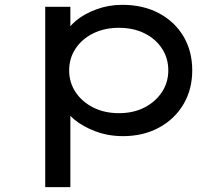

<svg xmlns="http://www.w3.org/2000/svg" viewBox="-20 -554 913 794"><path d="M167 220V-526H271V-405L255 -414Q262 -442 295.5 -469.5Q329 -497 379 -515.5Q429 -534 486 -534Q572 -534 637 -499.5Q702 -465 738.5 -404Q775 -343 775 -263Q775 -184 738.5 -122.5Q702 -61 637 -26Q572 9 489 9Q427 9 374.5 -11Q322 -31 287 -60Q252 -89 245 -117L271 -131V220ZM472 -86Q532 -86 577.5 -109.5Q623 -133 649.5 -173Q676 -213 676 -263Q676 -313 650 -353Q624 -393 578 -416Q532 -439 472 -439Q412 -439 365.5 -416Q319 -393 292.5 -353Q266 -313 266 -263Q266 -213 292.5 -173Q319 -133 365.5 -109.5Q412 -86 472 -86Z"/></svg>

Font: Lexend Mega
Style: Regular
Weight: 400
Designer: Bonnie Shaver-Troup, Thomas Jockin
Foundry: Lexend
Version: Version 1.007